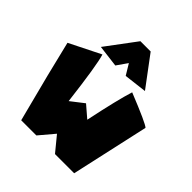

<svg xmlns="http://www.w3.org/2000/svg" viewBox="-197 -831 961 961"><g transform="rotate(45 283.5 -351.0)"><path d="M159.7 -520.5Q177.7 -462.9 205.1 -235.8L274.4 -289.6L336.9 -235.8Q374 -413.1 398.9 -491.7Q558.1 -427.7 571.8 -413.1L480 0H344.2L279.3 -79.1L212.4 0H105L40 -252.4L-5.4 -438ZM127.4 -541.5 247.1 -701.7H319.8L439.5 -541.5L317.9 -526.9L283.7 -583.5L244.1 -526.9Z"/></g></svg>

Font: Lapsus Pro (theguybrush.com)
Style: Bold
Weight: 700
Designer: Jose Roses
Version: Version 1.00 February 9, 2018, initial release